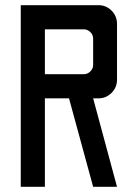

<svg xmlns="http://www.w3.org/2000/svg" viewBox="-20 -720 531 740"><path d="M60 0V-700H360Q389 -700 410 -679Q431 -658 431 -628V-413Q431 -383 410 -362Q389 -341 360 -341H339L431 0H339L246 -341H153V0ZM153 -434H303Q317 -434 328 -444.5Q339 -455 339 -470V-571Q339 -586 328 -596.5Q317 -607 303 -607H153Z"/></svg>

Font: Odibee Sans
Style: Regular
Weight: 400
Designer: James Barnard - Barnard Co. Limited
Version: Version 2.001; ttfautohint (v1.8.3)